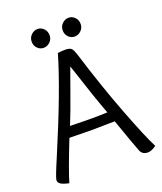

<svg xmlns="http://www.w3.org/2000/svg" viewBox="-152 -917 873 1035"><g transform="rotate(-20 284.5 -399.0)"><path d="M388 -268Q354 -357 285 -569Q276 -546 239 -441Q202 -336 174 -268Q252 -266 305 -266Q358 -266 388 -268ZM409 -209Q297 -207 273 -207Q249 -207 149 -209Q82 -40 65 21Q32 14 18.5 5Q5 -4 5 -17.5Q5 -31 48 -131Q192 -470 247 -660Q266 -663 290 -663Q314 -663 324 -654.5Q334 -646 345 -610Q408 -407 471.5 -241.5Q535 -76 569 -10Q541 10 521 10Q489 10 478 -17Q459 -66 409 -209ZM416 -765.5Q416 -743 400 -727.5Q384 -712 363.5 -712Q343 -712 328 -727Q313 -742 313 -765Q313 -788 329 -803.5Q345 -819 365.5 -819Q386 -819 401 -803.5Q416 -788 416 -765.5ZM238 -765.5Q238 -743 222 -727.5Q206 -712 185.5 -712Q165 -712 150 -727Q135 -742 135 -765Q135 -788 151 -803.5Q167 -819 187.5 -819Q208 -819 223 -803.5Q238 -788 238 -765.5Z"/></g></svg>

Font: Overlock
Style: Regular
Weight: 400
Designer: Dario Muhafara
Foundry: Dario Manuel Muhafara
Version: Version 1.001